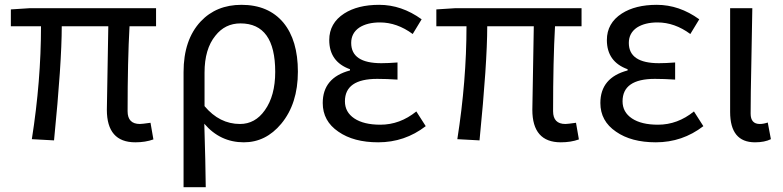

<svg xmlns="http://www.w3.org/2000/svg" viewBox="-20 -577 3247 796"><path d="M423 -122 429 -468H236Q236 -317 204 5L112 0Q150 -242 150 -468H25V-538L103 -543H627V-468H517Q509 -326 509 -116Q509 -63 560 -63Q569 -63 604 -68L616 1Q583 13 541 13Q423 13 423 -122Z M741 -278Q741 -412 812 -488Q877 -557 981 -557Q1093 -557 1155 -483Q1215 -410 1215 -280Q1215 -147 1146 -64Q1082 13 991 13Q893 13 827 -64Q832 97 833 199H741ZM1078 -120Q1121 -180 1121 -279Q1121 -480 977 -480Q913 -480 873 -429Q828 -374 828 -276V-137Q890 -63 975 -63Q1038 -63 1078 -120Z M1383 -31Q1318 -75 1318 -150Q1318 -255 1431 -285V-290Q1345 -321 1345 -411Q1345 -481 1407 -521Q1463 -557 1552 -557Q1645 -557 1728 -497L1691 -436Q1626 -484 1555 -484Q1503 -484 1470 -463Q1436 -440 1436 -399Q1436 -315 1561 -315Q1589 -315 1628 -318V-247Q1582 -250 1544 -250Q1410 -250 1410 -157Q1410 -112 1449 -86Q1488 -60 1557 -60Q1638 -60 1706 -115L1745 -54Q1658 13 1548 13Q1446 13 1383 -31Z M2187 -122 2193 -468H2000Q2000 -317 1968 5L1876 0Q1914 -242 1914 -468H1789V-538L1867 -543H2391V-468H2281Q2273 -326 2273 -116Q2273 -63 2324 -63Q2333 -63 2368 -68L2380 1Q2347 13 2305 13Q2187 13 2187 -122Z M2534 -31Q2469 -75 2469 -150Q2469 -255 2582 -285V-290Q2496 -321 2496 -411Q2496 -481 2558 -521Q2614 -557 2703 -557Q2796 -557 2879 -497L2842 -436Q2777 -484 2706 -484Q2654 -484 2621 -463Q2587 -440 2587 -399Q2587 -315 2712 -315Q2740 -315 2779 -318V-247Q2733 -250 2695 -250Q2561 -250 2561 -157Q2561 -112 2600 -86Q2639 -60 2708 -60Q2789 -60 2857 -115L2896 -54Q2809 13 2699 13Q2597 13 2534 -31Z M3007 -113V-543H3099L3095 -319Q3092 -182 3092 -106Q3092 -63 3130 -63Q3145 -63 3163 -69L3176 0Q3150 13 3110 13Q3007 13 3007 -113Z"/></svg>

Font: 思源黑体R
Style: Regular
Weight: 400
Designer: Ryoko NISHIZUKA  (kana & ideographs); Paul D. Hunt (Latin, Greek & Cyrillic); Wenlong ZHANG  (bopomofo); Sandoll Communi
Foundry: Adobe Systems Incorporated
Version: Version 1.00 June 24, 2014, initial release